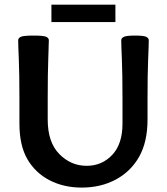

<svg xmlns="http://www.w3.org/2000/svg" viewBox="-20 -809 726 835"><path d="M621.6 -378.9V-289.1Q621.6 -192.4 585.4 -127.9Q549.3 -63.5 483.9 -28.3Q418.5 6.8 335.4 6.8Q257.3 6.8 195.6 -25.1Q133.8 -57.1 99.1 -116.7Q64.5 -176.3 64.5 -272V-378.9Q64.5 -490.2 61.8 -551.8Q59.1 -613.3 59.1 -633.8Q59.1 -643.6 70.6 -648.9Q82 -654.3 126 -654.3Q169.9 -654.3 181.2 -648.9Q192.4 -643.6 192.4 -633.8Q192.4 -613.3 189.9 -551.8Q187.5 -490.2 187.5 -378.9V-289.1Q187.5 -190.4 237.8 -139.2Q288.1 -87.9 356.9 -87.9Q423.3 -87.9 468 -135.3Q512.7 -182.6 512.7 -271V-378.9Q512.7 -490.2 510 -551.8Q507.3 -613.3 507.3 -633.8Q507.3 -643.6 519 -648.9Q530.8 -654.3 567.4 -654.3Q604.5 -654.3 615.7 -648.9Q627 -643.6 627 -633.8Q627 -613.3 624.3 -551.8Q621.6 -490.2 621.6 -378.9ZM481.9 -712.9H203.6V-788.6H481.9Z"/></svg>

Font: ALMAS
Style: Bold
Weight: 700
Designer: ALMAS Font/ by Husham Jawad Kadhim, derived from the Bainsely font by/ Paul James MIller
Foundry: High-Logic / Made with FontCreator
Version: Version 1.411;September 19, 2021;FontCreator 14.0.0.2814 32-